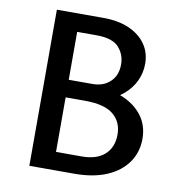

<svg xmlns="http://www.w3.org/2000/svg" viewBox="-76 -727 741 797"><g transform="rotate(10 294.5 -329.0)"><path d="M287 -313 305 -373Q376 -373 429.5 -350.5Q483 -328 513 -287.5Q543 -247 543 -191Q543 -135 512.5 -91.5Q482 -48 425.5 -24Q369 0 290 0H100V-658H297Q358 -658 403.5 -638.5Q449 -619 474.5 -583.5Q500 -548 500 -500Q500 -462 484 -428Q468 -394 438.5 -368.5Q409 -343 370.5 -328Q332 -313 287 -313ZM167 -380H299Q345 -380 373.5 -407Q402 -434 402 -480Q402 -522 375 -552Q348 -582 280 -582H199V-76H307Q371 -76 404.5 -107Q438 -138 438 -191Q438 -244 400.5 -275Q363 -306 281 -306H167Z"/></g></svg>

Font: Ysabeau Office SemiBold
Style: Regular
Weight: 600
Designer: Christian Thalmann (Catharsis Fonts)
Version: Version 2.001;gftools[0.9.30]; featfreeze: tnum,lnum,ss02